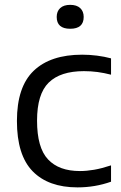

<svg xmlns="http://www.w3.org/2000/svg" viewBox="-20 -782 512 811"><path d="M307.5 9.5Q184.5 9.5 118 -58.5Q51.5 -126.5 51.5 -271Q51.5 -415.5 122.5 -483.2Q193.5 -551 327 -551Q358.5 -551 389.8 -547Q421 -543 449 -535.5V-466.5Q420 -474 392 -477.8Q364 -481.5 334.5 -481.5Q235 -481.5 185.8 -433.2Q136.5 -385 136.5 -272.5Q136.5 -158 182.8 -108.8Q229 -59.5 317.5 -59.5Q346 -59.5 377.8 -65Q409.5 -70.5 449 -83.5V-14.5Q381.5 9.5 307.5 9.5ZM276.5 -660.5Q219.5 -660.5 219.5 -710.5Q219.5 -734 234.2 -747.8Q249 -761.5 276.5 -761.5Q304 -761.5 318.8 -747.8Q333.5 -734 333.5 -710.5Q333.5 -660.5 276.5 -660.5Z"/></svg>

Font: Encode Sans SmExp
Style: Regular
Weight: 400
Width: 6
Designer: Multiple Designers
Foundry: Impallari Type
Version: Version 3.002; ttfautohint (v1.8.3) -l 8 -r 50 -G 200 -x 14 